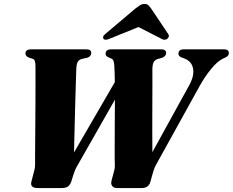

<svg xmlns="http://www.w3.org/2000/svg" viewBox="-20 -949 1175 969"><path d="M880.5 -678Q880.5 -700 908.5 -700H1111Q1135 -700 1135 -681Q1135 -666.5 1117 -658.5L1104 -652.5Q1078 -640.5 1045.2 -600.5Q1012.5 -560.5 987 -514L771 -123.5Q764 -112 759.5 -100.5Q755 -89 749.5 -69.5L739.5 -33.5Q731 0 696 0H569Q554.5 0 546.2 -10.5Q538 -21 543.5 -39.5L552.5 -73.5Q555.5 -83.5 557.8 -94.2Q560 -105 559.5 -115Q558.5 -142.5 558.8 -196.8Q559 -251 559.2 -317Q559.5 -383 560 -446L375 -121Q365.5 -105 360.5 -94Q355.5 -83 350 -65.5L339.5 -32Q334 -16.5 323.5 -8.2Q313 0 291.5 0H170Q129 0 139 -34.5L153 -88.5Q158 -106.5 157 -129.5Q157 -146 157.2 -190Q157.5 -234 158 -292.8Q158.5 -351.5 158.8 -413.5Q159 -475.5 159.2 -528.8Q159.5 -582 159 -614Q159 -630.5 156.2 -640.2Q153.5 -650 143 -653L125 -658.5Q108.5 -665.5 108.5 -679.5Q108.5 -700 137 -700H415.5Q429.5 -700 435 -695Q440.5 -690 440.5 -681.5Q440.5 -665.5 422 -658L394.5 -652Q378.5 -648 372.2 -636.5Q366 -625 365 -599.5Q364.5 -580 363 -537.8Q361.5 -495.5 360 -438.2Q358.5 -381 356.8 -314.5Q355 -248 353.5 -179.5L559.5 -534.5Q559 -561 558.5 -582.2Q558 -603.5 557 -616.5Q556 -634 552.2 -643Q548.5 -652 537 -655.5L527 -660Q513 -666 513 -677.5Q513 -700 542 -700H794.5Q818.5 -700 818.5 -681Q818.5 -666 798.5 -657.5L776.5 -651.5Q761 -646.5 755 -634.2Q749 -622 749 -596.5Q749.5 -576 749.2 -528.8Q749 -481.5 748.8 -420.5Q748.5 -359.5 748.5 -296.5Q748.5 -233.5 749 -181L937 -522.5Q961.5 -569 954 -604.8Q946.5 -640.5 910 -654L893 -660.5Q880.5 -667 880.5 -678ZM534 -754Q511.5 -743.5 502.5 -752.5Q499.5 -756.5 500.8 -763.5Q502 -770.5 512 -778L664.5 -907Q677.5 -917 687.2 -923Q697 -929 709.5 -929Q722 -929 728.2 -923Q734.5 -917 742 -907L828.5 -778Q834 -770.5 831.5 -763.5Q829 -756.5 823.5 -752.5Q810 -743.5 793.5 -754L679 -812.5Z"/></svg>

Font: Fraunces 72pt S000 Black
Style: Italic
Weight: 900
Italic angle: -16°
Version: Version 1.000; ttfautohint (v1.8.3)